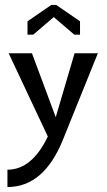

<svg xmlns="http://www.w3.org/2000/svg" viewBox="-20 -555 430 775"><path d="M207 -535 303 -469V-415H280L197 -486L114 -415H91V-469L187 -535ZM15 -340H109L205 -82L281 -340H375L234 9Q157 200 10 200V130Q109 130 173 -4Z"/></svg>

Font: Glametrix
Style: Bold
Weight: 700
Designer: gluk
Foundry: gluk
Version: Version 0.40